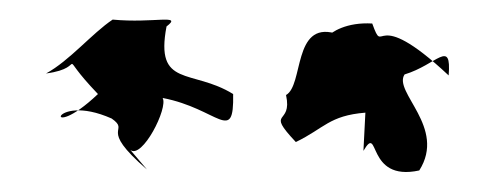

<svg xmlns="http://www.w3.org/2000/svg" viewBox="-20 -758 506 196"><path d="M113 -605C125 -595 152 -648 146 -658C203 -647 219 -610 218 -662C176 -688 138 -668 150 -731C167 -744 137 -734 95 -738C74 -724 51 -696 27 -683C73 -689 34 -710 80 -662C24 -609 31 -665 94 -637C114 -623 79 -629 130 -585ZM351 -604C368 -633 353 -572 408 -584C436 -628 381 -664 393 -682C426 -692 441 -719 438 -681C359 -755 373 -698 360 -734C308 -737 298 -695 322 -724C279 -736 290 -671 272 -661C279 -629 250 -647 282 -613C311 -627 316 -640 353 -643Z"/></svg>

Font: Asimov Aggro
Style: Medium
Weight: 500
Designer: Google
Version: Version 2.000980; 2014